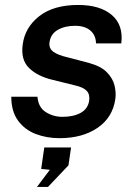

<svg xmlns="http://www.w3.org/2000/svg" viewBox="-20 -547 540 774"><path d="M220 10Q167.5 10 123.2 -7.2Q79 -24.5 52.2 -61.5Q25.5 -98.5 25.5 -157H131Q134.5 -114 164.8 -95Q195 -76 231.5 -76Q276 -76 305.2 -92Q334.5 -108 339.5 -141.5Q343 -166 329.8 -180.5Q316.5 -195 283.5 -202.5L192.5 -225Q131 -239.5 97 -273Q63 -306.5 71.5 -367.5Q80.5 -436.5 138.2 -481.8Q196 -527 295 -527Q383 -527 430.5 -486.8Q478 -446.5 469 -372H367Q366.5 -405 344.2 -424Q322 -443 282 -443Q241.5 -443 212.8 -426.5Q184 -410 179.5 -376Q176.5 -352.5 194.5 -338.8Q212.5 -325 252 -316L338 -293.5Q387.5 -280 411.5 -255Q435.5 -230 442 -201.2Q448.5 -172.5 445 -148.5Q434.5 -73.5 373.5 -31.8Q312.5 10 220 10ZM129 206.5 181 137.5 146 134 158.5 47.5H266.5L256 119.5L173.5 206.5Z"/></svg>

Font: Public Sans SemiBold
Style: Italic
Weight: 600
Italic angle: -8°
Designer: The Public Sans project authors (U.S. Web Design System). Libre Franklin designed by Pablo Impallari and Rodrigo Fuenzal
Version: Version 1.007; ttfautohint (v1.8.1) -l 8 -r 50 -G 200 -x 14 